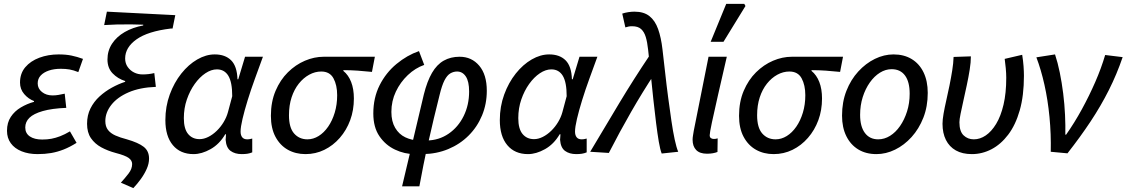

<svg xmlns="http://www.w3.org/2000/svg" viewBox="-20 -781 5797 988"><path d="M173 12Q127 12 91 -2.5Q55 -17 35.5 -44Q16 -71 16 -108Q16 -150 35.5 -179.5Q55 -209 87 -228Q119 -247 155 -257V-261Q126 -272 104.5 -297Q83 -322 83 -356Q83 -403 110 -435Q137 -467 182.5 -484Q228 -501 282 -501Q319 -501 348 -495Q377 -489 407 -478L383 -410Q358 -420 338 -423.5Q318 -427 293 -427Q258 -427 231.5 -418Q205 -409 189.5 -392.5Q174 -376 174 -352Q174 -325 196 -307.5Q218 -290 250 -290Q266 -290 280.5 -292.5Q295 -295 313 -299L321 -226Q247 -223 200 -209.5Q153 -196 131.5 -175Q110 -154 110 -125Q110 -95 133.5 -79Q157 -63 197 -63Q223 -63 244.5 -67Q266 -71 289.5 -80Q313 -89 340 -105L374 -46Q339 -24 307 -11.5Q275 1 243 6.5Q211 12 173 12Z M666 187 602 159Q623 136 641.5 112Q660 88 660 63Q660 45 642.5 32Q625 19 575 6Q534 -5 501 -23Q468 -41 448 -70Q428 -99 428 -144Q428 -188 445.5 -223Q463 -258 492 -284.5Q521 -311 555.5 -330Q590 -349 624 -360V-364Q586 -376 559.5 -403.5Q533 -431 533 -475Q533 -520 556.5 -556Q580 -592 621.5 -616Q663 -640 717 -650V-654Q690 -655 654 -655.5Q618 -656 581.5 -655Q545 -654 516 -652L530 -721L882 -703L868 -634H858Q741 -620 682.5 -578.5Q624 -537 624 -480Q624 -455 637 -436.5Q650 -418 670 -408Q690 -398 714 -398Q745 -398 774 -405L782 -334Q700 -331 642 -306Q584 -281 553 -241.5Q522 -202 522 -158Q522 -130 535.5 -112.5Q549 -95 573.5 -84Q598 -73 633 -64Q692 -47 719.5 -25.5Q747 -4 747 35Q747 61 735 88Q723 115 704.5 140.5Q686 166 666 187Z M976 12Q908 12 869.5 -34Q831 -80 831 -163Q831 -233 853.5 -294.5Q876 -356 913 -402.5Q950 -449 995 -475Q1040 -501 1085 -501Q1139 -501 1169.5 -470.5Q1200 -440 1202 -373H1206L1241 -489H1333Q1313 -434 1292 -376.5Q1271 -319 1254.5 -265.5Q1238 -212 1228 -169.5Q1218 -127 1218 -104Q1218 -85 1226.5 -74.5Q1235 -64 1252 -64Q1261 -64 1267 -65.5Q1273 -67 1278 -68V3Q1266 8 1253.5 10Q1241 12 1224 12Q1189 12 1166.5 -4.5Q1144 -21 1141 -62Q1141 -66 1142 -74Q1143 -82 1143 -90H1139Q1109 -39 1063.5 -13.5Q1018 12 976 12ZM1007 -65Q1029 -65 1052 -76.5Q1075 -88 1095.5 -108Q1116 -128 1131 -153Q1146 -178 1153 -204L1175 -286Q1175 -358 1155 -391Q1135 -424 1096 -424Q1067 -424 1037 -404Q1007 -384 982 -349Q957 -314 941.5 -269Q926 -224 926 -173Q926 -118 948 -91.5Q970 -65 1007 -65Z M1552 12Q1501 12 1461 -10.5Q1421 -33 1397.5 -77Q1374 -121 1374 -185Q1374 -257 1398 -313.5Q1422 -370 1461.5 -409Q1501 -448 1549 -468.5Q1597 -489 1646 -489H1909L1894 -411Q1855 -415 1820 -417.5Q1785 -420 1747 -420V-416Q1773 -395 1787 -359Q1801 -323 1801 -274Q1801 -214 1782 -162.5Q1763 -111 1728.5 -71.5Q1694 -32 1649 -10Q1604 12 1552 12ZM1562 -64Q1592 -64 1619.5 -81Q1647 -98 1668.5 -129Q1690 -160 1702.5 -201.5Q1715 -243 1715 -291Q1715 -343 1696 -378Q1677 -413 1633 -413Q1601 -413 1571 -396.5Q1541 -380 1517.5 -350.5Q1494 -321 1480.5 -280Q1467 -239 1467 -188Q1467 -124 1493.5 -94Q1520 -64 1562 -64Z M2049 178 2161 -295Q2178 -363 2203 -406Q2228 -449 2263.5 -469Q2299 -489 2345 -489Q2407 -489 2446 -443Q2485 -397 2485 -314Q2485 -246 2460.5 -187Q2436 -128 2391.5 -83.5Q2347 -39 2287 -14Q2227 11 2157 12L2176 -58Q2239 -59 2288.5 -93Q2338 -127 2366 -184Q2394 -241 2394 -310Q2394 -362 2377 -387.5Q2360 -413 2332 -413Q2314 -413 2297.5 -403.5Q2281 -394 2267.5 -368Q2254 -342 2242 -292Q2227 -234 2212.5 -172Q2198 -110 2184 -48.5Q2170 13 2158.5 70.5Q2147 128 2138 178ZM2113 12Q2062 12 2013 -11Q1964 -34 1932.5 -80Q1901 -126 1901 -197Q1901 -278 1933.5 -342.5Q1966 -407 2020.5 -452Q2075 -497 2136 -518L2163 -447Q2117 -431 2078.5 -394.5Q2040 -358 2017 -309.5Q1994 -261 1994 -205Q1994 -156 2013.5 -123Q2033 -90 2065.5 -74.5Q2098 -59 2137 -58Z M2697 12Q2629 12 2590.5 -34Q2552 -80 2552 -163Q2552 -233 2574.5 -294.5Q2597 -356 2634 -402.5Q2671 -449 2716 -475Q2761 -501 2806 -501Q2860 -501 2890.5 -470.5Q2921 -440 2923 -373H2927L2962 -489H3054Q3034 -434 3013 -376.5Q2992 -319 2975.5 -265.5Q2959 -212 2949 -169.5Q2939 -127 2939 -104Q2939 -85 2947.5 -74.5Q2956 -64 2973 -64Q2982 -64 2988 -65.5Q2994 -67 2999 -68V3Q2987 8 2974.5 10Q2962 12 2945 12Q2910 12 2887.5 -4.5Q2865 -21 2862 -62Q2862 -66 2863 -74Q2864 -82 2864 -90H2860Q2830 -39 2784.5 -13.5Q2739 12 2697 12ZM2728 -65Q2750 -65 2773 -76.5Q2796 -88 2816.5 -108Q2837 -128 2852 -153Q2867 -178 2874 -204L2896 -286Q2896 -358 2876 -391Q2856 -424 2817 -424Q2788 -424 2758 -404Q2728 -384 2703 -349Q2678 -314 2662.5 -269Q2647 -224 2647 -173Q2647 -118 2669 -91.5Q2691 -65 2728 -65Z M3385 9Q3377 -11 3370 -52Q3363 -93 3356 -149Q3349 -205 3342 -269.5Q3335 -334 3328.5 -400Q3322 -466 3315 -526Q3311 -564 3303 -590.5Q3295 -617 3279 -631.5Q3263 -646 3233 -646Q3222 -646 3215 -644.5Q3208 -643 3198 -640L3182 -711Q3197 -716 3213.5 -718.5Q3230 -721 3245 -721Q3293 -721 3322 -698Q3351 -675 3366.5 -631.5Q3382 -588 3389 -527Q3396 -469 3403 -405Q3410 -341 3418.5 -277.5Q3427 -214 3435 -159Q3443 -104 3452 -62.5Q3461 -21 3470 0ZM3017 0Q3093 -128 3167 -251Q3241 -374 3323 -496L3350 -404Q3286 -307 3227.5 -205Q3169 -103 3113 6Z M3618 10Q3581 10 3562.5 -9Q3544 -28 3544 -62Q3544 -72 3546 -83.5Q3548 -95 3550 -108L3626 -489H3720Q3695 -380 3675 -293Q3655 -206 3643.5 -151.5Q3632 -97 3632 -85Q3632 -75 3638 -70.5Q3644 -66 3653 -66Q3657 -66 3662 -66.5Q3667 -67 3673 -69L3672 1Q3662 5 3648.5 7.5Q3635 10 3618 10ZM3637 -566 3717 -761H3810L3816 -750L3703 -566Z M3961 12Q3910 12 3870 -10.5Q3830 -33 3806.5 -77Q3783 -121 3783 -185Q3783 -257 3807 -313.5Q3831 -370 3870.5 -409Q3910 -448 3958 -468.5Q4006 -489 4055 -489H4318L4303 -411Q4264 -415 4229 -417.5Q4194 -420 4156 -420V-416Q4182 -395 4196 -359Q4210 -323 4210 -274Q4210 -214 4191 -162.5Q4172 -111 4137.5 -71.5Q4103 -32 4058 -10Q4013 12 3961 12ZM3971 -64Q4001 -64 4028.5 -81Q4056 -98 4077.5 -129Q4099 -160 4111.5 -201.5Q4124 -243 4124 -291Q4124 -343 4105 -378Q4086 -413 4042 -413Q4010 -413 3980 -396.5Q3950 -380 3926.5 -350.5Q3903 -321 3889.5 -280Q3876 -239 3876 -188Q3876 -124 3902.5 -94Q3929 -64 3971 -64Z M4490 12Q4436 12 4396.5 -12Q4357 -36 4335 -80.5Q4313 -125 4313 -186Q4313 -256 4335.5 -313.5Q4358 -371 4396.5 -413Q4435 -455 4482 -478Q4529 -501 4578 -501Q4632 -501 4671.5 -477Q4711 -453 4732.5 -408.5Q4754 -364 4754 -303Q4754 -233 4731.5 -175.5Q4709 -118 4671 -76Q4633 -34 4586 -11Q4539 12 4490 12ZM4499 -64Q4531 -64 4560 -82Q4589 -100 4611.5 -132.5Q4634 -165 4647.5 -207.5Q4661 -250 4661 -299Q4661 -360 4637 -392.5Q4613 -425 4568 -425Q4537 -425 4508 -407Q4479 -389 4456 -356.5Q4433 -324 4419.5 -281.5Q4406 -239 4406 -190Q4406 -130 4430.5 -97Q4455 -64 4499 -64Z M4981 12Q4932 12 4898.5 -7Q4865 -26 4847.5 -61Q4830 -96 4830 -144Q4830 -165 4835.5 -196.5Q4841 -228 4849.5 -265Q4858 -302 4866 -341.5Q4874 -381 4880 -418.5Q4886 -456 4887 -488L4976 -491Q4976 -461 4970 -423Q4964 -385 4955 -343Q4946 -301 4937.5 -263Q4929 -225 4923 -195.5Q4917 -166 4917 -152Q4917 -105 4938.5 -84.5Q4960 -64 4991 -64Q5023 -64 5052.5 -84Q5082 -104 5106 -143.5Q5130 -183 5144 -242.5Q5158 -302 5158 -381Q5158 -403 5155.5 -430Q5153 -457 5150 -478L5240 -499Q5245 -468 5247 -440.5Q5249 -413 5249 -391Q5249 -289 5227.5 -213.5Q5206 -138 5168 -88Q5130 -38 5082 -13Q5034 12 4981 12Z M5387 0Q5389 -91 5380.5 -179Q5372 -267 5354.5 -345Q5337 -423 5313 -486L5409 -501Q5423 -459 5433.5 -407.5Q5444 -356 5451 -300Q5458 -244 5460.5 -189.5Q5463 -135 5462 -88H5466Q5509 -149 5547 -218.5Q5585 -288 5616 -359Q5647 -430 5667 -498L5757 -487Q5727 -399 5686 -317.5Q5645 -236 5592 -156Q5539 -76 5473 8Z"/></svg>

Font: Source Sans 3 Medium
Style: Italic
Weight: 500
Italic angle: -11°
Designer: Paul D. Hunt
Foundry: Adobe
Version: Version 3.052;hotconv 1.1.0;makeotfexe 2.6.0